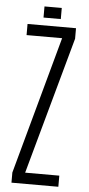

<svg xmlns="http://www.w3.org/2000/svg" viewBox="-60 -929 447 963"><g transform="rotate(5 163.5 -447.5)"><path d="M36 0V-51L226 -744H47V-800H291V-747L100 -56H272V0ZM124 -839V-895H211V-839Z"/></g></svg>

Font: Big Shoulders Text Light
Style: Regular
Weight: 300
Designer: Patric King
Foundry: XO Type Co
Version: Version 1.000; ttfautohint (v1.8.2)